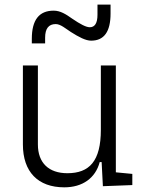

<svg xmlns="http://www.w3.org/2000/svg" viewBox="-20 -801 626 831"><path d="M258.3 9.8C336.9 9.8 393.1 -29.8 411.6 -99.6H419.9L425.3 4.9L552.7 0V-48.3L481.4 -55.2V-517.6H416.5V-239.3C416.5 -103.5 366.7 -51.3 271.5 -51.3C191.4 -51.3 144 -95.7 144 -175.8V-517.6H79.1V-175.8C79.1 -57.6 144 9.8 258.3 9.8ZM117.7 -613.3H175.3V-637.7C175.3 -677.2 190.4 -696.8 221.2 -696.8C242.2 -696.8 264.6 -676.8 286.6 -662.6C321.3 -640.6 350.6 -625 374.5 -625C430.7 -625 458.5 -664.1 458.5 -742.2V-781.2H401.9V-737.3C401.9 -701.2 390.6 -683.1 368.7 -683.1C352.5 -683.1 327.6 -696.3 292.5 -720.2C265.6 -739.3 241.2 -754.9 212.4 -754.9C148.9 -754.9 117.7 -714.4 117.7 -632.8Z"/></svg>

Font: Cascadia Code Light
Style: Regular
Weight: 300
Monospace: yes
Designer: Aaron Bell
Foundry: Saja Typeworks
Version: Version 2404.023